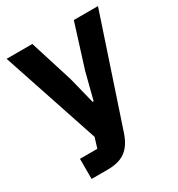

<svg xmlns="http://www.w3.org/2000/svg" viewBox="-173 -637 880 950"><g transform="rotate(-30 267.0 -162.5)"><path d="M313 -280 390 -525H528L326 81Q313 121 292.5 147.5Q272 174 241 187Q210 200 165 200H73V85H172L190 27L6 -525H153L230 -280L268 -128H274Z"/></g></svg>

Font: IBM Plex Sans
Style: Regular
Weight: 400
Designer: Mike Abbink, Paul van der Laan, Pieter van Rosmalen
Foundry: Bold Monday
Version: Version 3.201